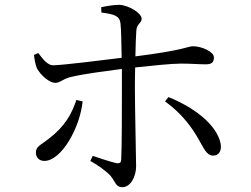

<svg xmlns="http://www.w3.org/2000/svg" viewBox="-20 -760 1040 797"><path d="M297 -345C278 -289 252 -237 180 -182C149 -158 129 -152 129 -127C129 -108 141 -92 164 -92C235 -92 312 -230 323 -339ZM401 -708C453 -701 476 -695 480 -664C483 -641 484 -581 485 -520C410 -511 247 -490 201 -489C179 -488 158 -514 139 -540L121 -532C123 -513 128 -489 133 -477C150 -445 187 -416 209 -416C231 -416 241 -434 281 -442C333 -454 421 -465 486 -474C486 -441 486 -411 486 -390C486 -305 486 -142 483 -96C482 -82 473 -81 462 -83C436 -89 398 -102 365 -113L355 -92C387 -74 421 -50 439 -30C461 -3 460 17 488 17C522 17 545 -27 545 -70C545 -97 540 -314 540 -389C540 -414 540 -447 541 -480C608 -487 691 -496 731 -496C775 -496 803 -493 833 -493C858 -493 868 -500 868 -522C868 -545 818 -568 781 -568C759 -568 749 -552 542 -526C543 -570 544 -610 546 -634C548 -662 568 -664 568 -682C568 -705 516 -738 475 -740C454 -740 423 -735 400 -730ZM665 -339C736 -289 780 -226 806 -179C825 -147 837 -114 865 -114C889 -114 901 -135 896 -163C880 -245 780 -317 679 -357Z"/></svg>

Font: Noto Serif CJK JP
Style: Regular
Weight: 400
Designer: Ryoko NISHIZUKA 西塚涼子 (kana & ideographs); Frank Grießhammer (Latin, Greek & Cyrillic); Wenlong ZHANG 张文龙 (bopomofo); San
Foundry: Adobe Systems Incorporated
Version: Version 1.000;PS 1;hotconv 16.6.53;makeotf.lib2.5.65590